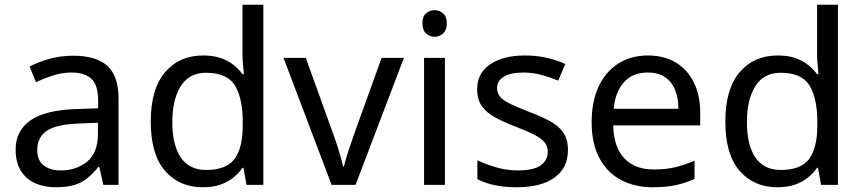

<svg xmlns="http://www.w3.org/2000/svg" viewBox="-20 -780 3640 810"><path d="M288 -545Q386 -545 433 -502Q480 -459 480 -365V0H416L399 -76H395Q372 -47 347.5 -27.5Q323 -8 291.5 1Q260 10 215 10Q167 10 128.5 -7Q90 -24 68 -59.5Q46 -95 46 -149Q46 -229 109 -272.5Q172 -316 303 -320L394 -323V-355Q394 -422 365 -448Q336 -474 283 -474Q241 -474 203 -461.5Q165 -449 132 -433L105 -499Q140 -518 188 -531.5Q236 -545 288 -545ZM314 -259Q214 -255 175.5 -227Q137 -199 137 -148Q137 -103 164.5 -82Q192 -61 235 -61Q303 -61 348 -98.5Q393 -136 393 -214V-262Z M836 10Q736 10 676 -59.5Q616 -129 616 -267Q616 -405 676.5 -475.5Q737 -546 837 -546Q879 -546 910 -535.5Q941 -525 964 -507Q987 -489 1003 -467H1009Q1008 -480 1005.5 -505.5Q1003 -531 1003 -546V-760H1091V0H1020L1007 -72H1003Q987 -49 964 -30.5Q941 -12 909.5 -1Q878 10 836 10ZM850 -63Q935 -63 969.5 -109.5Q1004 -156 1004 -250V-266Q1004 -366 971 -419.5Q938 -473 849 -473Q778 -473 742.5 -416.5Q707 -360 707 -265Q707 -169 742.5 -116Q778 -63 850 -63Z M1379 0 1176 -536H1270L1384 -220Q1392 -198 1401 -171Q1410 -144 1417 -119.5Q1424 -95 1427 -78H1431Q1435 -95 1442.5 -120Q1450 -145 1459.5 -172Q1469 -199 1476 -220L1590 -536H1684L1480 0Z M1857 -536V0H1769V-536ZM1814 -737Q1834 -737 1849.5 -723.5Q1865 -710 1865 -681Q1865 -653 1849.5 -639Q1834 -625 1814 -625Q1792 -625 1777 -639Q1762 -653 1762 -681Q1762 -710 1777 -723.5Q1792 -737 1814 -737Z M2376 -148Q2376 -96 2350 -61Q2324 -26 2276 -8Q2228 10 2162 10Q2106 10 2065.5 1Q2025 -8 1994 -24V-104Q2026 -88 2071.5 -74.5Q2117 -61 2164 -61Q2231 -61 2261 -82.5Q2291 -104 2291 -140Q2291 -160 2280 -176Q2269 -192 2240.5 -208Q2212 -224 2159 -244Q2107 -264 2070 -284Q2033 -304 2013 -332Q1993 -360 1993 -404Q1993 -472 2048.5 -509Q2104 -546 2194 -546Q2243 -546 2285.5 -536.5Q2328 -527 2365 -510L2335 -440Q2301 -454 2264 -464Q2227 -474 2188 -474Q2134 -474 2105.5 -456.5Q2077 -439 2077 -409Q2077 -387 2090 -371.5Q2103 -356 2133.5 -341.5Q2164 -327 2215 -307Q2266 -288 2302 -268Q2338 -248 2357 -219.5Q2376 -191 2376 -148Z M2713 -546Q2782 -546 2831.5 -516Q2881 -486 2907.5 -431.5Q2934 -377 2934 -304V-251H2567Q2569 -160 2613.5 -112.5Q2658 -65 2738 -65Q2789 -65 2828.5 -74.5Q2868 -84 2910 -102V-25Q2869 -7 2829 1.5Q2789 10 2734 10Q2658 10 2599.5 -21Q2541 -52 2508.5 -113.5Q2476 -175 2476 -264Q2476 -352 2505.5 -415Q2535 -478 2588.5 -512Q2642 -546 2713 -546ZM2712 -474Q2649 -474 2612.5 -433.5Q2576 -393 2569 -321H2842Q2842 -367 2828 -401Q2814 -435 2785.5 -454.5Q2757 -474 2712 -474Z M3260 10Q3160 10 3100 -59.5Q3040 -129 3040 -267Q3040 -405 3100.5 -475.5Q3161 -546 3261 -546Q3303 -546 3334 -535.5Q3365 -525 3388 -507Q3411 -489 3427 -467H3433Q3432 -480 3429.5 -505.5Q3427 -531 3427 -546V-760H3515V0H3444L3431 -72H3427Q3411 -49 3388 -30.5Q3365 -12 3333.5 -1Q3302 10 3260 10ZM3274 -63Q3359 -63 3393.5 -109.5Q3428 -156 3428 -250V-266Q3428 -366 3395 -419.5Q3362 -473 3273 -473Q3202 -473 3166.5 -416.5Q3131 -360 3131 -265Q3131 -169 3166.5 -116Q3202 -63 3274 -63Z"/></svg>

Font: Noto Sans Oriya
Style: Regular
Weight: 400
Designer: Amélie Bonet and Sol Matas
Foundry: Google LLC
Version: Version 2.006